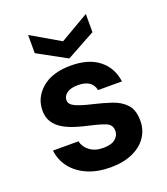

<svg xmlns="http://www.w3.org/2000/svg" viewBox="-134 -808 793 913"><g transform="rotate(-20 262.5 -351.0)"><path d="M270 12Q204 12 154 -9.5Q104 -31 74 -69Q44 -107 38 -157H167Q173 -128 199.5 -107.5Q226 -87 268 -87Q310 -87 329.5 -104Q349 -121 349 -143Q349 -175 321 -186.5Q293 -198 243 -209Q211 -216 178 -226Q145 -236 117.5 -251.5Q90 -267 73 -291.5Q56 -316 56 -352Q56 -418 108.5 -463Q161 -508 256 -508Q344 -508 396.5 -467Q449 -426 459 -354H338Q327 -409 255 -409Q219 -409 199.5 -395Q180 -381 180 -360Q180 -338 209 -325Q238 -312 286 -301Q338 -289 381.5 -274.5Q425 -260 451 -231.5Q477 -203 477 -150Q477 -148 477 -146Q477 -103 452.5 -66.5Q428 -30 381 -9Q334 12 270 12ZM261 -542 115 -622V-714L261 -629L407 -714V-622Z"/></g></svg>

Font: Firefly Display
Style: Bold
Weight: 700
Designer: Colophon Foundry, Jonny Pinhorn
Foundry: Colophon Foundry
Version: Version 1.200; ttfautohint (v1.8.3)